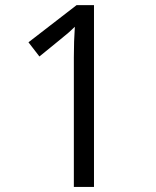

<svg xmlns="http://www.w3.org/2000/svg" viewBox="-20 -734 612 754"><path d="M349.1 0H270V-508.8Q270 -572.3 273.9 -628.9Q263.7 -618.7 251 -607.4Q238.3 -596.2 134.8 -512.2L91.8 -567.9L280.8 -713.9H349.1Z"/></svg>

Font: f01333215
Style: Regular
Weight: 400
Foundry: Ascender Corporation
Version: Version 1.10